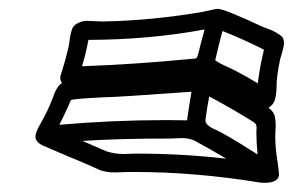

<svg xmlns="http://www.w3.org/2000/svg" viewBox="-20 -499 645 423"><path d="M562.5 -96.2 553.7 -96.7Q410.2 -120.1 277.3 -120.1Q254.4 -120.1 246.8 -119.6Q239.3 -119.1 232.9 -119.1Q216.8 -119.1 202.1 -123.5Q180.7 -133.3 158.7 -142.6Q147 -147 77.1 -177.2Q58.1 -185.1 58.1 -197.8Q58.1 -200.2 58.6 -202.1Q60.5 -211.9 69.8 -227.5Q86.9 -257.8 96.2 -283.2Q104.5 -308.6 116.7 -316.4Q112.8 -320.8 112.8 -327.1Q112.8 -329.6 113.3 -332.5L116.2 -341.3Q125 -368.7 131.3 -396.5Q132.3 -401.4 133.1 -408.2Q133.8 -415 135.3 -421.9Q136.2 -426.8 138.7 -434.6Q141.1 -442.4 150.4 -447.5Q159.7 -452.6 170.4 -453.1L205.6 -451.7Q315.4 -453.6 427.7 -473.1Q455.1 -479.5 459.5 -479.5Q474.1 -479.5 557.6 -440.4L570.3 -435.5Q588.4 -429.2 601.1 -418.5Q605.5 -413.6 605.5 -404.8Q605.5 -399.4 604 -392.6Q602.5 -386.2 600.6 -379.9Q598.6 -373.5 597.2 -368.7Q589.4 -330.1 589.4 -312.5V-309.1Q589.4 -295.9 586.4 -282.2Q583.5 -268.6 571.3 -261.7Q583.5 -253.4 585.9 -240.2Q587.4 -231.4 587.4 -221.7Q587.4 -216.8 586.9 -211.9Q586.4 -205.6 586.4 -199.2Q586.4 -173.3 591.3 -143.1Q594.7 -121.1 594.7 -114.3V-112.3Q591.3 -96.2 562.5 -96.2ZM547.9 -315.4Q550.8 -338.4 555.2 -361.3L561.5 -389.6Q517.1 -412.1 470.2 -430.7Q461.4 -398.4 454.1 -366.2Q466.8 -357.4 482.4 -351.1Q505.4 -340.8 547.9 -315.4ZM160.6 -353Q279.3 -357.4 399.4 -369.1Q402.8 -369.6 406.5 -369.6Q410.2 -369.6 412.8 -371.1Q415.5 -372.6 421.4 -399.4L430.7 -434.1Q310.1 -411.6 174.8 -411.1L171.9 -396.5Q167.5 -374.5 160.6 -353ZM110.8 -224.1Q229 -234.4 345.7 -234.4L392.1 -233.9Q396.5 -265.6 401.9 -296.9Q233.9 -284.7 209 -284.7Q139.2 -281.2 136.2 -278.3Q135.3 -277.3 131.3 -267.1Q118.2 -238.3 110.8 -224.1ZM478.5 -149.4Q443.4 -170.4 407.2 -189.9Q395 -194.8 379.9 -194.8L356 -193.8Q238.8 -193.8 161.6 -188.5Q188.5 -177.2 214.8 -165.5Q232.9 -159.7 252.9 -159.7Q259.3 -159.7 266.4 -160.2Q273.4 -160.6 280.8 -160.6Q381.3 -160.6 478.5 -149.4ZM547.4 -159.2Q544.9 -187 544.9 -203.6V-212.4Q545.4 -214.8 545.4 -216.8Q545.4 -226.1 539.6 -229.5Q491.2 -259.8 440.9 -286.6Q436 -260.7 432.6 -234.4V-233.9Q432.6 -222.7 454.1 -213.6Q475.6 -204.6 544.4 -160.6Z"/></svg>

Font: Third Street
Style: Regular
Weight: 400
Designer: GGBotNet
Foundry: GGBotNet
Version: 0.90